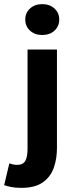

<svg xmlns="http://www.w3.org/2000/svg" viewBox="-69 -718 357 927"><path d="M35 189Q5 189 -14.5 185Q-34 181 -49 176L-24 71Q-14 74 -5.5 76Q3 78 13 78Q42 78 53 59Q64 40 64 0V-479H206V-3Q206 49 190.5 92.5Q175 136 137.5 162.5Q100 189 35 189ZM135 -549Q99 -549 76 -570Q53 -591 53 -624Q53 -656 76 -677Q99 -698 135 -698Q171 -698 194 -677Q217 -656 217 -624Q217 -591 194 -570Q171 -549 135 -549Z"/></svg>

Font: Narnoor ExtraBold
Style: Regular
Weight: 800
Designer: S. Sridhar Murthy
Foundry: SIL International
Version: Version 3.000